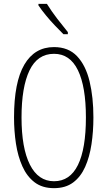

<svg xmlns="http://www.w3.org/2000/svg" viewBox="-20 -969 559 999"><path d="M466 -358Q466 -285 456 -218.5Q446 -152 423 -100.5Q400 -49 360.5 -19.5Q321 10 261 10Q200 10 160 -20.5Q120 -51 96.5 -103.5Q73 -156 63 -221.5Q53 -287 53 -358Q53 -541 106.5 -632.5Q160 -724 261 -724Q336 -724 381 -676.5Q426 -629 446 -546Q466 -463 466 -358ZM92 -358Q92 -199 135.5 -112.5Q179 -26 261 -26Q344 -26 385.5 -110.5Q427 -195 427 -358Q427 -518 385.5 -603.5Q344 -689 261 -689Q175 -689 133.5 -602.5Q92 -516 92 -358ZM224 -949Q249 -909 277.5 -872Q306 -835 333 -802V-791H310Q291 -810 266.5 -835.5Q242 -861 219 -889Q196 -917 180 -941V-949Z"/></svg>

Font: Noto Sans Gujarati ExtraCondensed ExtraLight
Style: Regular
Weight: 200
Width: 2
Designer: Jelle Bosma - Monotype Design Team, Universal Thirst
Foundry: Monotype Imaging Inc.
Version: Version 2.106; ttfautohint (v1.8.4.7-5d5b)